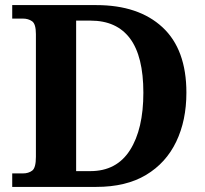

<svg xmlns="http://www.w3.org/2000/svg" viewBox="-20 -734 807 754"><path d="M28 0V-53H70Q92 -53 106.5 -64Q121 -75 121 -118V-600Q121 -640 106 -650.5Q91 -661 70 -661H28V-714H358Q524 -714 618 -627Q712 -540 712 -370Q712 -261 672 -177.5Q632 -94 553.5 -47Q475 0 358 0ZM335 -62Q438 -62 490.5 -144.5Q543 -227 543 -370Q543 -513 490.5 -583Q438 -653 336 -653H279V-62Z"/></svg>

Font: Noto Serif Vithkuqi
Style: Regular
Weight: 400
Version: Version 1.005